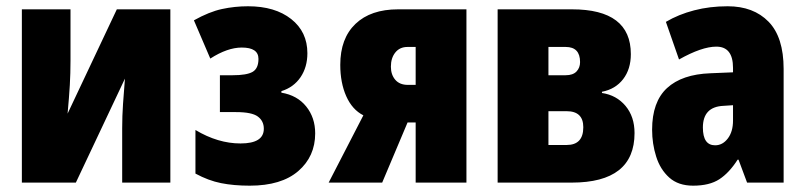

<svg xmlns="http://www.w3.org/2000/svg" viewBox="-20 -583 2571 613"><path d="M205.1 -553.2V-390.1Q205.1 -348.6 202.9 -311.3Q200.7 -273.9 195.8 -220.2L353 -553.2H523.9V0H370.1V-173.8Q370.1 -212.9 372.8 -251.7Q375.5 -290.5 378.9 -332L222.2 0H49.8V-553.2Z M772 -563Q857.9 -563 909.7 -522.2Q961.4 -481.4 961.4 -413.1Q961.4 -368.7 939.5 -336.4Q917.5 -304.2 878.4 -292V-287.1Q928.7 -278.8 957.5 -243.2Q986.3 -207.5 986.3 -157.2Q986.3 -83.5 932.4 -36.9Q878.4 9.8 777.3 9.8Q726.1 9.8 685.8 1.7Q645.5 -6.3 604 -28.8V-168Q675.8 -125 748 -125Q822.3 -125 822.3 -171.9Q822.3 -196.8 803.2 -210.9Q784.2 -225.1 733.4 -225.1H682.1V-342.8H723.1Q767.6 -342.8 786.4 -353.5Q805.2 -364.3 805.2 -395Q805.2 -431.2 752 -431.2Q706.1 -431.2 651.4 -396L599.1 -518.1Q647.9 -545.4 688.7 -554.2Q729.5 -563 772 -563Z M1200.2 0H1029.3L1140.1 -214.8Q1104.5 -232.9 1085.4 -275.9Q1066.4 -318.8 1066.4 -376Q1066.4 -460.4 1115 -506.8Q1163.6 -553.2 1251 -553.2H1469.2V0H1307.1V-191.9H1281.2ZM1228 -370.1Q1228 -344.7 1241.9 -328.4Q1255.9 -312 1282.2 -312H1307.1V-433.1H1281.2Q1256.3 -433.1 1242.2 -415.5Q1228 -397.9 1228 -370.1Z M1994.1 -410.2Q1994.1 -362.3 1969.5 -330.3Q1944.8 -298.3 1901.9 -290V-286.1Q1948.2 -279.3 1977.1 -244.9Q2005.9 -210.4 2005.9 -158.2Q2005.9 0 1805.2 0H1568.8V-553.2H1806.2Q1994.1 -553.2 1994.1 -410.2ZM1832 -384.8Q1832 -433.1 1786.1 -433.1H1731V-342.8H1786.1Q1809.1 -342.8 1820.6 -354.7Q1832 -366.7 1832 -384.8ZM1842.3 -176.8Q1842.3 -228 1789.1 -228H1731V-120.1H1789.1Q1842.3 -120.1 1842.3 -176.8Z M2303.2 -563Q2385.7 -563 2433.8 -513.7Q2481.9 -464.4 2481.9 -362.8V0H2365.2L2337.9 -73.2H2335Q2308.1 -31.2 2276.6 -10.7Q2245.1 9.8 2192.9 9.8Q2145.5 9.8 2116.7 -16.1Q2087.9 -42 2075 -83Q2062 -124 2062 -168.9Q2062 -257.8 2109.6 -301.8Q2157.2 -345.7 2248 -349.1L2320.3 -352.1V-366.2Q2320.3 -434.1 2267.1 -434.1Q2220.7 -434.1 2147.9 -393.1L2106 -513.2Q2146.5 -537.1 2196.3 -550Q2246.1 -563 2303.2 -563ZM2320.3 -247.1 2290 -245.1Q2224.1 -242.2 2224.1 -175.8Q2224.1 -119.1 2263.2 -119.1Q2287.1 -119.1 2303.7 -140.9Q2320.3 -162.6 2320.3 -198.2Z"/></svg>

Font: Open Sans Condensed ExtraBold
Style: Regular
Weight: 800
Width: 3
Designer: Monotype Design Team
Foundry: Monotype Imaging Inc.
Version: Version 3.000; ttfautohint (v1.8.4)